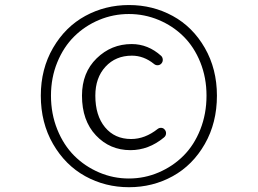

<svg xmlns="http://www.w3.org/2000/svg" viewBox="-20 -743 1040 774"><path d="M144.5 -357.4Q144.5 -464.8 193.8 -549.8Q243.2 -634.8 323.7 -678.7Q404.3 -722.7 500 -722.7Q595.7 -722.7 676.3 -678.7Q756.8 -634.8 805.7 -549.8Q854.5 -464.8 854.5 -357.4Q854.5 -248 805.7 -162.6Q756.8 -77.1 676.3 -32.7Q595.7 11.7 500 11.7Q404.3 11.7 323.7 -32.7Q243.2 -77.1 193.8 -162.6Q144.5 -248 144.5 -357.4ZM812.5 -357.4Q812.5 -429.7 787.6 -491.7Q762.7 -553.7 719.7 -596.2Q676.8 -638.7 619.6 -662.6Q562.5 -686.5 499.5 -686.5Q436.5 -686.5 379.4 -662.6Q322.3 -638.7 279.3 -596.2Q236.3 -553.7 210.9 -491.7Q185.5 -429.7 185.5 -357.4Q185.5 -284.2 210.9 -221.2Q236.3 -158.2 279.3 -115.2Q322.3 -72.3 379.4 -47.9Q436.5 -23.4 499.5 -23.4Q562.5 -23.4 619.6 -47.9Q676.8 -72.3 719.7 -115.2Q762.7 -158.2 787.6 -221.2Q812.5 -284.2 812.5 -357.4ZM505.9 -137.7Q422.9 -137.7 366.7 -197.3Q310.5 -256.8 310.5 -357.4Q310.5 -450.2 369.6 -507.8Q428.7 -565.4 510.7 -565.4Q577.1 -565.4 629.9 -517.6Q635.7 -511.7 636.2 -502.9Q636.7 -494.1 630.9 -487.3Q625 -480.5 616.2 -480Q607.4 -479.5 600.6 -485.4Q559.6 -518.6 511.7 -518.6Q446.3 -518.6 405.3 -474.1Q364.3 -429.7 364.3 -357.4Q364.3 -277.3 403.3 -230Q442.4 -182.6 508.8 -182.6Q564.5 -182.6 616.2 -223.6Q623 -228.5 631.3 -227.5Q639.6 -226.6 644.5 -219.7Q649.4 -213.9 649.4 -206.1Q649.4 -195.3 640.6 -188.5Q579.1 -137.7 505.9 -137.7Z"/></svg>

Font: Gen Jyuu Gothic L Monospace Light
Style: Regular
Weight: 300
Designer: [Source Han Sans]
Ryoko NISHIZUKA  (kana & ideographs); Paul D. Hunt (Latin, Greek & Cyrillic); Wenlong ZHANG  (bopomofo
Version: Version 1.002.20150607